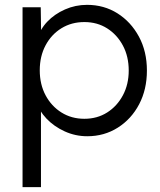

<svg xmlns="http://www.w3.org/2000/svg" viewBox="-20 -552 662 792"><path d="M73 220V-522H148L150 -395L136 -393Q145 -431 175 -462.5Q205 -494 248 -513Q291 -532 339 -532Q409 -532 464.5 -497Q520 -462 553 -401Q586 -340 586 -261Q586 -183 554 -122Q522 -61 466 -25.5Q410 10 340 10Q291 10 247 -10Q203 -30 172 -62.5Q141 -95 131 -133H149V220ZM511 -261Q511 -319 487 -364Q463 -409 422 -435Q381 -461 328 -461Q275 -461 233.5 -435.5Q192 -410 168 -365Q144 -320 144 -262Q144 -204 168 -159Q192 -114 233.5 -88Q275 -62 328 -62Q381 -62 422 -88Q463 -114 487 -159Q511 -204 511 -261Z"/></svg>

Font: Mach Light
Style: Regular
Weight: 300
Version: Version 1.002